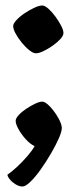

<svg xmlns="http://www.w3.org/2000/svg" viewBox="-20 -533 281 699"><path d="M62 146Q50 146 37.5 138.5Q25 131 16.5 121Q8 111 7 103Q22 93 42 74.5Q62 56 80 35Q98 14 106 -1Q89 -9 73 -27Q57 -45 47 -63.5Q37 -82 37 -93Q37 -102 48 -114Q59 -126 75.5 -137Q92 -148 108 -155.5Q124 -163 134 -163Q145 -163 162 -145Q179 -127 192 -104Q205 -81 205 -67Q205 -54 194 -29Q183 -4 165.5 26Q148 56 128.5 83.5Q109 111 91 128.5Q73 146 62 146ZM110 -339Q101 -339 87 -350Q73 -361 59.5 -377.5Q46 -394 37 -410.5Q28 -427 28 -438Q28 -447 40 -460Q52 -473 70 -485Q88 -497 105.5 -505Q123 -513 134 -513Q143 -513 156 -501.5Q169 -490 181.5 -473Q194 -456 202.5 -439.5Q211 -423 211 -413Q211 -403 199.5 -390.5Q188 -378 171.5 -366.5Q155 -355 138.5 -347Q122 -339 110 -339Z"/></svg>

Font: Texturina
Style: Bold
Weight: 700
Designer: Guillermo Torres Carreño
Foundry: Omnibus-Type
Version: Version 1.002; ttfautohint (v1.8.3)